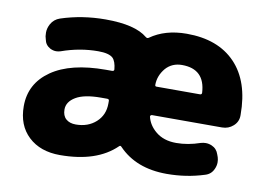

<svg xmlns="http://www.w3.org/2000/svg" viewBox="-64 -656 1033 742"><g transform="rotate(10 452.5 -284.5)"><path d="M198.2 -187.5Q198.2 -163.1 212.4 -150.4Q226.6 -137.7 251 -137.7Q298.8 -137.7 330.1 -166Q361.3 -194.3 361.3 -239.3V-250Q361.3 -256.8 353.5 -256.8H329.1Q263.7 -256.8 231 -237.3Q198.2 -217.8 198.2 -187.5ZM535.2 -224.6Q532.2 -224.6 530.3 -222.7Q528.3 -220.7 528.3 -217.8Q536.1 -184.6 564.5 -161.1Q595.7 -134.8 645.5 -134.8Q691.4 -134.8 739.3 -151.4Q749 -154.3 758.8 -154.3Q770.5 -154.3 782.2 -149.4Q802.7 -140.6 809.6 -119.1L813.5 -108.4Q816.4 -98.6 816.4 -88.9Q816.4 -75.2 810.5 -62.5Q800.8 -40 777.3 -33.2Q707 -10.7 629.9 -10.7Q509.8 -10.7 440.4 -83Q435.5 -88.9 430.7 -84Q355.5 -10.7 210.9 -10.7Q133.8 -10.7 87.4 -54.2Q41 -97.7 41 -172.9Q41 -261.7 116.2 -314Q191.4 -366.2 329.1 -366.2H353.5Q361.3 -366.2 361.3 -373Q358.4 -404.3 345.7 -417Q330.1 -431.6 288.1 -431.6Q215.8 -431.6 144.5 -406.2Q135.7 -403.3 127 -403.3Q115.2 -403.3 103.5 -409.2Q84 -419.9 80.1 -441.4L77.1 -453.1Q76.2 -460.9 76.2 -467.8Q76.2 -484.4 85 -501Q96.7 -522.5 120.1 -530.3Q203.1 -557.6 294.9 -557.6Q411.1 -557.6 459 -517.6Q464.8 -512.7 470.7 -516.6Q528.3 -557.6 613.3 -557.6Q736.3 -557.6 804.2 -486.8Q872.1 -416 872.1 -285.2Q872.1 -283.2 872.1 -282.2Q872.1 -257.8 853.5 -241.2Q835 -224.6 809.6 -224.6ZM527.3 -341.8Q527.3 -335.9 533.2 -335.9H703.1Q710.9 -335.9 710.9 -342.8Q710.9 -342.8 710.9 -342.8Q706.1 -435.5 616.2 -435.5Q577.1 -435.5 552.7 -408.2Q527.3 -377.9 527.3 -341.8Z"/></g></svg>

Font: Gen Jyuu Gothic Heavy
Style: Bold
Weight: 900
Designer: [Source Han Sans]
Ryoko NISHIZUKA  (kana & ideographs); Paul D. Hunt (Latin, Greek & Cyrillic); Wenlong ZHANG  (bopomofo
Version: Version 1.002.20150607